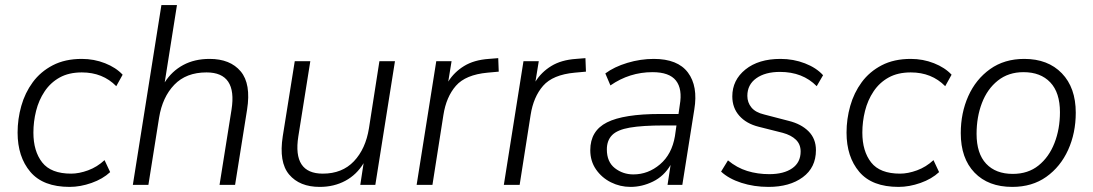

<svg xmlns="http://www.w3.org/2000/svg" viewBox="-20 -725 4287 753"><path d="M253 8Q149 8 99 -51Q49 -110 49 -205Q49 -258 63.5 -309.5Q78 -361 108.5 -402.5Q139 -444 187 -469Q235 -494 301 -494Q349 -494 392 -477Q435 -460 461 -432L436 -387Q383 -441 301 -441Q250 -441 214 -421Q178 -401 155 -366.5Q132 -332 121.5 -290Q111 -248 111 -205Q111 -132 145.5 -88Q180 -44 259 -44Q290 -44 325.5 -57Q361 -70 390 -97L412 -50Q383 -23 339 -7.5Q295 8 253 8Z M501 0 613 -705H674L626 -402Q654 -446 698.5 -470Q743 -494 802 -494Q883 -494 924 -445Q965 -396 949 -295L902 0H841L888 -295Q911 -441 790 -441Q710 -441 663.5 -392.5Q617 -344 604 -264L562 0Z M1234 8Q1155 8 1114 -40.5Q1073 -89 1089 -191L1136 -485H1197L1150 -190Q1127 -44 1246 -44Q1322 -44 1368 -92.5Q1414 -141 1427 -222L1468 -485H1529L1452 0H1393L1406 -85Q1379 -40 1334.5 -16Q1290 8 1234 8Z M1614 0 1691 -485H1751L1738 -405Q1761 -442 1800 -466Q1839 -490 1897 -494L1934 -497L1936 -444L1892 -440Q1806 -432 1768 -388.5Q1730 -345 1719 -274L1676 0Z M1956 0 2033 -485H2093L2080 -405Q2103 -442 2142 -466Q2181 -490 2239 -494L2276 -497L2278 -444L2234 -440Q2148 -432 2110 -388.5Q2072 -345 2061 -274L2018 0Z M2453 8Q2412 8 2376 -10Q2340 -28 2317.5 -60.5Q2295 -93 2295 -136Q2295 -212 2360.5 -245Q2426 -278 2570 -278H2641L2646 -313Q2657 -376 2631 -409Q2605 -442 2539 -442Q2449 -442 2374 -390L2354 -437Q2389 -463 2440.5 -478.5Q2492 -494 2544 -494Q2638 -494 2678 -440.5Q2718 -387 2703 -296L2656 0H2598L2610 -78Q2584 -34 2541 -13Q2498 8 2453 8ZM2464 -41Q2522 -41 2568.5 -80.5Q2615 -120 2627 -191L2633 -233H2584Q2499 -233 2450 -224.5Q2401 -216 2380.5 -195Q2360 -174 2360 -139Q2360 -90 2391.5 -65.5Q2423 -41 2464 -41Z M2994 8Q2937 8 2887.5 -8Q2838 -24 2808 -52L2835 -96Q2870 -67 2910.5 -54.5Q2951 -42 2997 -42Q3054 -42 3087 -65Q3120 -88 3120 -131Q3120 -159 3101.5 -177Q3083 -195 3050 -204L2955 -228Q2907 -240 2879.5 -271Q2852 -302 2852 -347Q2852 -411 2903.5 -452.5Q2955 -494 3041 -494Q3092 -494 3137 -476.5Q3182 -459 3208 -430L3183 -387Q3128 -443 3039 -443Q2981 -443 2946 -418Q2911 -393 2911 -349Q2911 -323 2927 -303.5Q2943 -284 2977 -276L3073 -251Q3122 -239 3151 -210Q3180 -181 3180 -136Q3180 -68 3128.5 -30Q3077 8 2994 8Z M3504 8Q3400 8 3350 -51Q3300 -110 3300 -205Q3300 -258 3314.5 -309.5Q3329 -361 3359.5 -402.5Q3390 -444 3438 -469Q3486 -494 3552 -494Q3600 -494 3643 -477Q3686 -460 3712 -432L3687 -387Q3634 -441 3552 -441Q3501 -441 3465 -421Q3429 -401 3406 -366.5Q3383 -332 3372.5 -290Q3362 -248 3362 -205Q3362 -132 3396.5 -88Q3431 -44 3510 -44Q3541 -44 3576.5 -57Q3612 -70 3641 -97L3663 -50Q3634 -23 3590 -7.5Q3546 8 3504 8Z M3950 8Q3856 8 3802 -48Q3748 -104 3748 -203Q3748 -282 3777.5 -348Q3807 -414 3863 -454Q3919 -494 3997 -494Q4090 -494 4144.5 -437.5Q4199 -381 4199 -283Q4199 -203 4169 -137Q4139 -71 4083.5 -31.5Q4028 8 3950 8ZM3952 -43Q4012 -43 4053 -76Q4094 -109 4115.5 -164Q4137 -219 4137 -285Q4137 -362 4099 -402Q4061 -442 3994 -442Q3935 -442 3893.5 -409Q3852 -376 3831 -321Q3810 -266 3810 -200Q3810 -123 3847.5 -83Q3885 -43 3952 -43Z"/></svg>

Font: Nunito Sans Light
Style: Italic
Weight: 300
Italic angle: -9°
Designer: Vernon Adams
Foundry: Vernon Adams
Version: Version 3.006; ttfautohint (v1.8.3)